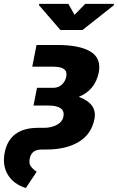

<svg xmlns="http://www.w3.org/2000/svg" viewBox="-69 -760 607 989"><path d="M314.9 -683.6 370.1 -740.2H518.6L516.6 -732.4L356 -605.5H242.2L131.8 -733.4L133.3 -740.2H283.2ZM226.1 -528.3Q341.3 -528.3 397.7 -493.9Q454.1 -459.5 439.5 -385.7Q420.4 -294.9 336.9 -261.2Q433.1 -225.6 417.5 -147Q402.3 -68.8 336.9 -29.3Q271.5 10.3 168.5 10.3H146Q92.8 9.8 84 57.6Q79.1 82 89.8 96.9Q100.6 111.8 120.1 124.5L64 208.5Q1 188.5 -28.3 140.6Q-57.6 92.8 -44.9 26.4Q-20 -101.6 127.9 -101.6H157.7Q195.8 -101.6 224.1 -116.9Q252.4 -132.3 257.8 -159.7Q263.2 -187 243.9 -201.7Q224.6 -216.3 181.2 -216.3H103.5L121.6 -307.6H204.6Q231.4 -307.6 249.5 -324.2Q267.6 -340.8 272.5 -366.2Q277.3 -391.6 260.7 -404.1Q244.1 -416.5 204.1 -416.5H97.2L119.1 -528.3Z"/></svg>

Font: Roboto-BlackItalic
Style: Italic
Weight: 900
Italic angle: -12°
Designer: Google
Version: Version 1.100141; 2013